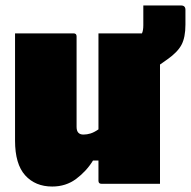

<svg xmlns="http://www.w3.org/2000/svg" viewBox="-20 -672 698 702"><path d="M249 -550Q260 -550 260 -539V-208Q260 -180 285 -180Q298 -180 311 -184Q324 -188 340 -199V-550H499Q504 -560 504 -580V-652H642Q658 -652 658 -636V-582Q658 -535 643.5 -508Q629 -481 592 -455Q576 -444 565 -436V0H351Q340 0 340 -11V-85H320Q296 -46 258.5 -18Q221 10 171 10Q109 10 72 -31Q35 -72 35 -158V-550Z"/></svg>

Font: Recursive Sn Lnr St XBk
Style: Regular
Weight: 1000
Version: Version 1.079;hotconv 1.0.112;makeotfexe 2.5.65598; ttfautoh